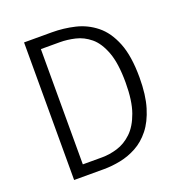

<svg xmlns="http://www.w3.org/2000/svg" viewBox="-128 -815 870 924"><g transform="rotate(-20 307.5 -352.5)"><path d="M560 -355.9Q560 -266.7 541 -204.4Q522.1 -142.1 490 -101.8Q457.9 -61.5 417.4 -39.5Q376.9 -17.4 333.1 -8.7Q289.2 0 248.2 0H95.4V-704.6H237.4Q297.4 -704.6 354.9 -691Q412.3 -677.4 458.7 -640.3Q505.1 -603.1 532.6 -534.6Q560 -466.2 560 -355.9ZM488.7 -355.9Q488.7 -454.4 466.9 -512.6Q445.1 -570.8 410.3 -599.5Q375.4 -628.2 335.1 -637.4Q294.9 -646.7 257.4 -646.7H160.5V-56.4H259Q297.9 -56.4 338.2 -68.7Q378.5 -81 412.6 -113.3Q446.7 -145.6 467.7 -204.4Q488.7 -263.1 488.7 -355.9Z"/></g></svg>

Font: Fira Code Light
Style: Regular
Weight: 300
Monospace: yes
Designer: Carrois Corporate, Edenspiekermann AG, Nikita Prokopov
Foundry: Carrois Corporate, Edenspiekermann AG, Nikita Prokopov
Version: Version 6.000; ttfautohint (v1.8.2) -l 8 -r 50 -G 200 -x 14 